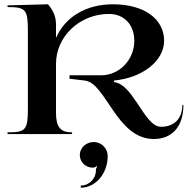

<svg xmlns="http://www.w3.org/2000/svg" viewBox="-20 -625 900 895"><path d="M352 97.5C352 130.1 378.9 156.5 412 156.5C419 156.5 427 153.5 430 149.5L433 151.5C430 155.5 427 161.4 427 169.5C427 208.4 395.4 240 356.5 240V250C425.8 250 482 183.9 482 102.5C482 66.6 452.9 37 417 37C381.1 37 352 64.4 352 97.5ZM15 0H316V-8C261.2 -8 241 -33.1 241 -100V-327C241 -455.4 351.7 -560 488 -560C558.4 -560 606 -510 606 -435C606 -346.4 536.6 -274 451 -274H304V-258L375 -249.5C424.4 -244.6 461.3 -176.5 507.7 -109.6C554.1 -42.7 609.9 23 697 23C780.2 23 835 -32.7 835 -136H830C830 -72.5 792.6 -34 730.3 -34C688.6 -34 655.2 -91.3 620.4 -143C587 -192.7 555.7 -237.1 510.7 -242.5L512.1 -249.7C643.6 -262 745 -340.7 745 -435C745 -537.6 650.6 -605 507 -605C379.8 -605 283.5 -545.4 241 -448.2V-513C241 -558.5 218 -587 204 -605L15 -600V-592C100.5 -592 110 -580.8 110 -480V-120C110 -19.5 100.5 -8 15 -8Z"/></svg>

Font: Prida01
Style: Black
Weight: 900
Designer: gluk
Foundry: gluk
Version: Version 00.072